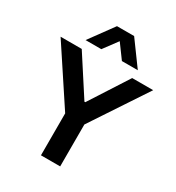

<svg xmlns="http://www.w3.org/2000/svg" viewBox="-222 -1071 1104 1203"><g transform="rotate(30 330.0 -469.5)"><path d="M260 0V-367L284 -267L-5 -705H148L328 -427H334L513 -705H665L375 -267L399 -367V0ZM141 -765 268 -939H392L519 -765H404L330 -866L255 -765Z"/></g></svg>

Font: Nunito Sans 6pt
Style: Bold
Weight: 700
Version: Version 3.101;gftools[0.9.27]